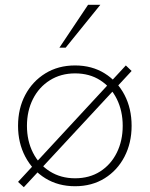

<svg xmlns="http://www.w3.org/2000/svg" viewBox="-20 -768 622 798"><path d="M79 10 55 -12 503 -496 527 -473ZM292 6Q222 6 168.5 -27Q115 -60 85 -117Q55 -174 55 -245Q55 -317 85 -373.5Q115 -430 168.5 -463Q222 -496 292 -496Q362 -496 415 -463Q468 -430 497.5 -373.5Q527 -317 527 -245Q527 -174 497.5 -117Q468 -60 415 -27Q362 6 292 6ZM292 -27Q352 -27 396.5 -55.5Q441 -84 465.5 -133.5Q490 -183 490 -245Q490 -307 465.5 -356.5Q441 -406 396.5 -434.5Q352 -463 292 -463Q233 -463 187.5 -434.5Q142 -406 117 -356.5Q92 -307 92 -245Q92 -183 117 -133.5Q142 -84 187.5 -55.5Q233 -27 292 -27ZM227 -570 346 -748H397L253 -570Z"/></svg>

Font: REM Thin
Style: Regular
Weight: 250
Designer: Octavio Pardo
Foundry: Ashler Design
Version: Version 1.005;gftools[0.9.28]